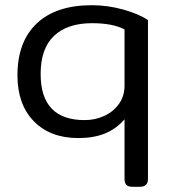

<svg xmlns="http://www.w3.org/2000/svg" viewBox="-20 -515 655 737"><path d="M458 172V-57Q426 -20 382.5 -2.5Q339 15 281 15Q173 15 110 -49.5Q47 -114 47 -226Q47 -355 121 -425Q195 -495 332 -495Q393 -495 452.5 -478.5Q512 -462 548 -438V172Q548 202 517 202H488Q472 202 465 194.5Q458 187 458 172ZM458 -186V-402Q413 -426 333 -426Q239 -426 187.5 -377.5Q136 -329 136 -231Q136 -54 305 -54Q345 -54 380 -70Q415 -86 436.5 -116Q458 -146 458 -186Z"/></svg>

Font: Mitr Light
Style: Regular
Weight: 300
Designer: Thanarat Vachiruckul
Foundry: Cadson Demak
Version: Version 1.002